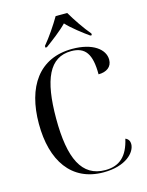

<svg xmlns="http://www.w3.org/2000/svg" viewBox="-137 -1013 844 1106"><g transform="rotate(-15 285.5 -460.5)"><path d="M202 -781V-771H211C249 -799 308 -843 341 -878C368 -847 438 -793 470 -771H479V-781C444 -822 401 -886 375 -931H306C280 -886 237 -822 202 -781ZM341 10C474 10 536 -57 536 -107C536 -123 529 -138 511 -145C489 -47 440 0 354 0C214 0 156 -121 156 -360C156 -592 209 -713 340 -713C424 -713 458 -664 458 -543C506 -543 539 -566 539 -609C539 -671 471 -724 349 -724C150 -724 52 -576 52 -356C52 -137 149 10 341 10Z"/></g></svg>

Font: Noto Serif Display SemiCondensed
Style: Regular
Weight: 400
Width: 4
Designer: Monotype Design Team
Foundry: Monotype Imaging Inc.
Version: Version 2.009